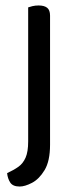

<svg xmlns="http://www.w3.org/2000/svg" viewBox="-20 -487 283 702"><path d="M6 146Q30 135 47 123Q64 111 73.5 89.5Q83 68 83 30V-303H163V42Q163 102 143 135Q123 168 97 181.5Q71 195 52 195Q27 195 17.5 180.5Q8 166 6 146ZM163 -214 83 -225V-460Q88 -462 98.5 -464.5Q109 -467 121 -467Q142 -467 152.5 -458.5Q163 -450 163 -430Z"/></svg>

Font: Baloo Tamma 2
Style: Regular
Weight: 400
Designer: Divya Kowshik, Shuchita Grover and Ek Type
Foundry: Ek Type
Version: Version 1.700